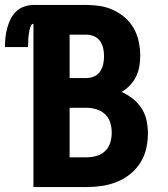

<svg xmlns="http://www.w3.org/2000/svg" viewBox="-58 -755 678 775"><path d="M77 0V-659Q71 -659 67.5 -652.5Q64 -646 62.5 -640Q61 -634 60 -628Q59 -622 58 -615.5Q57 -609 56.5 -602.5Q56 -596 56 -590Q56 -584 55.5 -577.5Q55 -571 55 -565H-38Q-38 -584 -36 -603.5Q-34 -623 -29 -641.5Q-24 -660 -15.5 -677.5Q-7 -695 7 -708.5Q21 -722 39.5 -728.5Q58 -735 77 -735H291Q319 -735 347 -730.5Q375 -726 400.5 -714Q426 -702 447.5 -683Q469 -664 482.5 -639.5Q496 -615 502 -587Q508 -559 508 -531Q508 -509 504.5 -487.5Q501 -466 491.5 -446.5Q482 -427 467 -411Q452 -395 433 -384Q457 -373 478 -356.5Q499 -340 513.5 -317.5Q528 -295 533.5 -269Q539 -243 539 -217Q539 -185 532 -154.5Q525 -124 508 -97.5Q491 -71 466.5 -51.5Q442 -32 413 -20.5Q384 -9 353 -4.5Q322 0 291 0ZM223 -440H291Q307 -440 322 -446.5Q337 -453 346 -466.5Q355 -480 358.5 -496Q362 -512 362 -528Q362 -544 358.5 -560Q355 -576 346 -589Q337 -602 322 -608.5Q307 -615 291 -615H223ZM223 -120H291Q311 -120 331 -125.5Q351 -131 366 -145Q381 -159 387 -179Q393 -199 393 -219Q393 -219 393 -219Q393 -219 393 -219Q393 -240 387 -260Q381 -280 366 -294Q351 -308 331 -314Q311 -320 291 -320H223Z"/></svg>

Font: Iosevka Curly Heavy Extended
Style: Regular
Weight: 900
Width: 7
Monospace: yes
Designer: Belleve Invis
Foundry: Belleve Invis
Version: Version 11.1.0; ttfautohint (v1.8.3)